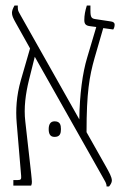

<svg xmlns="http://www.w3.org/2000/svg" viewBox="-20 -667 450 690"><path d="M28 0H92C96 -10 95 -12 92 -43L71 -230C65 -279 72 -330 84 -379L105 -463L350 -29C357 -16 363 -9 363 3H372C377 -3 382 -11 382 -18C382 -31 372 -48 361 -68L291 -192C291 -334 301 -392 320 -459L351 -566L387 -561C390 -566 392 -571 392 -579C392 -585 387 -589 378 -590L325 -598C309 -600 305 -604 305 -629V-647H292C286 -628 283 -612 283 -595C283 -581 288 -575 303 -573L326 -570L293 -459C277 -406 266 -328 265 -238L54 -612C49 -622 44 -627 44 -638V-647H32C27 -638 23 -629 23 -621C23 -611 27 -602 36 -586L88 -493L55 -379C39 -323 36 -272 40 -225L56 -35C57 -23 55 -20 44 -20H28ZM155 -203C155 -188 159 -175 176 -175C196 -175 199 -188 199 -203C199 -218 196 -231 176 -231C160 -231 155 -218 155 -203Z"/></svg>

Font: Noto Serif Hebrew ExtraCondensed Thin
Style: Regular
Weight: 100
Width: 2
Designer: Monotype Design Team
Foundry: Monotype Imaging Inc.
Version: Version 2.004